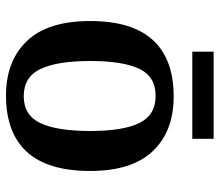

<svg xmlns="http://www.w3.org/2000/svg" viewBox="-66 -655 731 639"><g transform="rotate(90 299.5 -335.5)"><path d="M298 10Q183 10 116.5 -59.5Q50 -129 50 -270Q50 -410 113.5 -479Q177 -548 301 -548Q417 -548 483 -478.5Q549 -409 549 -270Q549 -129 485.5 -59.5Q422 10 298 10ZM300 -49Q364 -49 390 -105Q416 -161 416 -270Q416 -379 389.5 -433.5Q363 -488 299 -488Q235 -488 209 -433.5Q183 -379 183 -270Q183 -161 209.5 -105Q236 -49 300 -49ZM152 -610V-681H442V-610Z"/></g></svg>

Font: Noto Serif Vithkuqi SemiBold
Style: Regular
Weight: 600
Version: Version 1.005